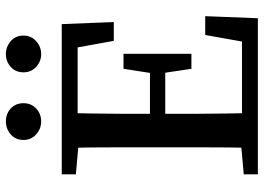

<svg xmlns="http://www.w3.org/2000/svg" viewBox="-142 -755 897 653"><g transform="rotate(-90 306.5 -428.5)"><path d="M40 0V-48L174 -60H186V0ZM129 0Q131 -51 131.5 -102Q132 -153 132 -205.5Q132 -258 132 -310V-357Q132 -409 132 -460.5Q132 -512 131.5 -564Q131 -616 129 -667H249Q248 -617 247 -565Q246 -513 246 -461.5Q246 -410 246 -357V-318Q246 -263 246 -209Q246 -155 247 -103.5Q248 -52 249 0ZM189 0V-54H523L486 -22L514 -179H578L571 0ZM189 -315V-367H418V-315ZM399 -226 383 -333V-354L399 -457H450V-226ZM40 -619V-667H186V-607H174ZM494 -490 466 -645 503 -613H189V-667H551L558 -490ZM220 -737Q195 -737 176 -754Q157 -771 157 -797Q157 -824 176 -840.5Q195 -857 220 -857Q246 -857 264 -840.5Q282 -824 282 -797Q282 -771 264 -754Q246 -737 220 -737ZM449 -737Q424 -737 405.5 -754Q387 -771 387 -797Q387 -824 405.5 -840.5Q424 -857 449 -857Q474 -857 493 -840.5Q512 -824 512 -797Q512 -771 493 -754Q474 -737 449 -737Z"/></g></svg>

Font: Source Serif 4 18pt Medium
Style: Regular
Weight: 500
Designer: Frank Grießhammer
Foundry: Adobe Systems Incorporated
Version: Version 4.004;hotconv 1.0.116;makeotfexe 2.5.65601